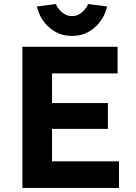

<svg xmlns="http://www.w3.org/2000/svg" viewBox="-20 -932 675 952"><path d="M91 0V-700H563V-568H238V-421H515V-293H238V-132H570V0ZM337 -754Q271 -754 224 -796Q177 -838 163 -900L257 -912Q267 -888 288.5 -870Q310 -852 337 -852Q364 -852 385.5 -870Q407 -888 417 -912L511 -900Q497 -838 450 -796Q403 -754 337 -754Z"/></svg>

Font: Readex Pro SemiBold
Style: Regular
Weight: 600
Designer: Bonnie Shaver-Troup, Thomas Jockin
Foundry: Lexend
Version: Version 1.204; ttfautohint (v1.8.4.7-5d5b)